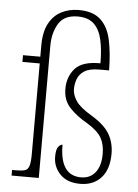

<svg xmlns="http://www.w3.org/2000/svg" viewBox="-54 -799 611 851"><g transform="rotate(5 251.5 -373.5)"><path d="M335 10Q277 10 245.5 -22.5Q214 -55 214 -100Q214 -133 223.5 -144.5Q233 -156 242 -156Q242 -19 336 -19Q377 -19 400 -48.5Q423 -78 423 -131Q423 -174 406 -203Q389 -232 343 -260Q295 -287 264 -320Q233 -353 233 -404Q233 -458 265.5 -494.5Q298 -531 378 -530Q378 -590 368 -634.5Q358 -679 332.5 -703.5Q307 -728 260 -728Q200 -728 175 -687Q150 -646 150 -588V0H29V-25H49Q74 -25 87 -29.5Q100 -34 105 -51Q110 -68 110 -103V-506H33V-536H110V-586Q110 -647 130.5 -684.5Q151 -722 185.5 -739.5Q220 -757 262 -757Q325 -757 359 -726Q393 -695 405.5 -638Q418 -581 419 -502H377Q332 -502 309.5 -487.5Q287 -473 279 -451Q271 -429 271 -406Q271 -381 288.5 -354Q306 -327 360 -295Q418 -260 440 -221.5Q462 -183 462 -135Q462 -65 427.5 -27.5Q393 10 335 10Z"/></g></svg>

Font: Noto Serif Lao Condensed ExtraLight
Style: Regular
Weight: 200
Width: 3
Designer: Monotype Design Team
Foundry: Monotype Imaging Inc.
Version: Version 2.003; ttfautohint (v1.8.4.7-5d5b)